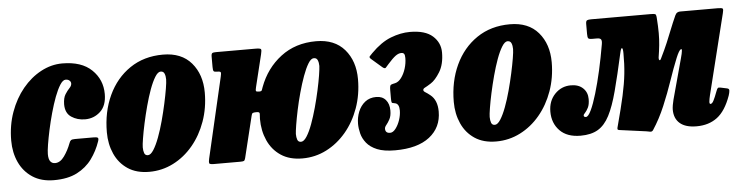

<svg xmlns="http://www.w3.org/2000/svg" viewBox="-40 -702 3447 897"><g transform="rotate(-5 1683.5 -254.0)"><path d="M455 -370.5Q455 -316 425 -288.2Q395 -260.5 353.5 -260.5Q317 -260.5 289.2 -279Q261.5 -297.5 261.5 -339Q262 -369 272.5 -385.5Q283 -402 293 -412.2Q303 -422.5 303 -433Q303 -441.5 296.2 -447.2Q289.5 -453 278.5 -453Q265.5 -453 252.2 -432.2Q239 -411.5 226.2 -377.8Q213.5 -344 202.5 -304.2Q191.5 -264.5 183.2 -226.2Q175 -188 170.2 -158Q165.5 -128 165.5 -114Q165.5 -89.5 173.8 -79.2Q182 -69 195.5 -69Q220 -69 239.2 -96Q258.5 -123 271 -156.5Q274 -165.5 279 -169.2Q284 -173 298 -173H385.5Q401 -173 405 -169.2Q409 -165.5 404.5 -152.5Q389.5 -108.5 362.5 -71.5Q335.5 -34.5 292.2 -12.2Q249 10 184 10Q124.5 10 83.5 -17Q42.5 -44 21.5 -89.5Q0.5 -135 0.5 -191Q0.5 -263 22.8 -324.8Q45 -386.5 83 -432.5Q121 -478.5 169.2 -504.2Q217.5 -530 269 -530Q359.5 -530 407.2 -484Q455 -438 455 -370.5Z M449 -191Q449 -287 484.8 -363.8Q520.5 -440.5 586.2 -485.2Q652 -530 741.5 -530Q828 -530 874.5 -475.8Q921 -421.5 921 -336.5Q921 -264.5 898.5 -201.5Q876 -138.5 836.2 -91Q796.5 -43.5 743.8 -16.8Q691 10 631 10Q571 10 530.5 -17Q490 -44 469.5 -89.8Q449 -135.5 449 -191ZM610 -106.5Q610 -90.5 614.2 -79.2Q618.5 -68 631 -68Q644 -68 657.8 -89.5Q671.5 -111 684.5 -145.8Q697.5 -180.5 708.5 -221.2Q719.5 -262 728 -301Q736.5 -340 741.5 -370.2Q746.5 -400.5 746.5 -413.5Q746.5 -429 741.8 -440.5Q737 -452 724 -452Q711 -452 697.5 -430.2Q684 -408.5 671.2 -373.5Q658.5 -338.5 647.5 -297.5Q636.5 -256.5 628 -217.2Q619.5 -178 614.8 -148.2Q610 -118.5 610 -106.5Z M1192.5 -338.5Q1224.5 -424.5 1293.5 -477.2Q1362.5 -530 1459.5 -530Q1546 -530 1592.8 -475.8Q1639.5 -421.5 1639.5 -336.5Q1639.5 -264.5 1617 -201.5Q1594.5 -138.5 1554.5 -91Q1514.5 -43.5 1462 -16.8Q1409.5 10 1349 10Q1289 10 1248.5 -17Q1208 -44 1187.5 -89.8Q1167 -135.5 1167 -191Q1167 -203 1168.2 -213.5Q1169.5 -224 1156.5 -224H1151Q1141 -224 1136.2 -221.8Q1131.5 -219.5 1129.5 -209L1082 -14.5Q1079.5 -4.5 1075.2 -2.2Q1071 0 1058.5 0H934.5Q914 0 912.5 -6Q911 -12 914.5 -27.5L1001.5 -402.5Q1005.5 -419 1003.8 -423.8Q1002 -428.5 989 -428.5H986.5Q974 -428.5 970.8 -432.5Q967.5 -436.5 967.5 -452V-500.5Q967.5 -514 972 -517Q976.5 -520 989.5 -520H1174Q1197 -520 1200.2 -515.5Q1203.5 -511 1198.5 -491.5L1161.5 -340Q1158 -326 1160 -322.5Q1162 -319 1172.5 -319H1176.5Q1186 -319 1187.8 -325.2Q1189.5 -331.5 1192.5 -338.5ZM1328 -106.5Q1328 -90.5 1332.2 -79.2Q1336.5 -68 1349 -68Q1362.5 -68 1376.2 -89.5Q1390 -111 1402.8 -145.8Q1415.5 -180.5 1426.8 -221.2Q1438 -262 1446.5 -301Q1455 -340 1459.8 -370.2Q1464.5 -400.5 1465 -413.5Q1465 -429 1460.2 -440.5Q1455.5 -452 1442.5 -452Q1429 -452 1415.8 -430.2Q1402.5 -408.5 1389.8 -373.5Q1377 -338.5 1365.8 -297.5Q1354.5 -256.5 1346.2 -217.2Q1338 -178 1333.2 -148.2Q1328.5 -118.5 1328 -106.5Z M1621.5 -128.5Q1621.5 -158 1632.2 -185Q1643 -212 1664.2 -229Q1685.5 -246 1717 -246Q1745.5 -246 1761.5 -227.2Q1777.5 -208.5 1777.5 -177.5Q1777.5 -152 1769.2 -136.8Q1761 -121.5 1753 -112Q1745 -102.5 1745 -94.5Q1745 -73.5 1767.5 -73.5Q1781 -73.5 1793.5 -89.8Q1806 -106 1813.8 -129.2Q1821.5 -152.5 1821.5 -173.5Q1821.5 -203.5 1804 -208.5Q1793.5 -211.5 1789.2 -211.8Q1785 -212 1785 -234V-272.5Q1785 -294.5 1791.2 -297.2Q1797.5 -300 1810.5 -302.5Q1826.5 -306 1839.8 -323.8Q1853 -341.5 1860.8 -366.2Q1868.5 -391 1868.5 -415.5Q1868.5 -430 1864.5 -435.2Q1860.5 -440.5 1852 -440.5Q1838.5 -440.5 1824.2 -430Q1810 -419.5 1787 -393.5Q1778.5 -384 1773.8 -378.5Q1769 -373 1758 -382L1710 -423.5Q1699 -432.5 1703.5 -437.8Q1708 -443 1717 -452Q1763.5 -499 1810 -517Q1856.5 -535 1900 -535Q1971.5 -535 2006.5 -503.8Q2041.5 -472.5 2041.5 -426.5Q2041.5 -371 2019.5 -335.2Q1997.5 -299.5 1975.5 -286Q1957.5 -274.5 1948.2 -270Q1939 -265.5 1939 -259Q1939 -253 1948 -247.8Q1957 -242.5 1970 -232Q2002 -206.5 2002 -153Q2002 -78.5 1945.5 -34.2Q1889 10 1783.5 10Q1731.5 10 1699.5 -3.2Q1667.5 -16.5 1650.5 -37.8Q1633.5 -59 1627.5 -83Q1621.5 -107 1621.5 -128.5Z M2076 -191Q2076 -287 2111.8 -363.8Q2147.5 -440.5 2213.2 -485.2Q2279 -530 2368.5 -530Q2455 -530 2501.5 -475.8Q2548 -421.5 2548 -336.5Q2548 -264.5 2525.5 -201.5Q2503 -138.5 2463.2 -91Q2423.5 -43.5 2370.8 -16.8Q2318 10 2258 10Q2198 10 2157.5 -17Q2117 -44 2096.5 -89.8Q2076 -135.5 2076 -191ZM2237 -106.5Q2237 -90.5 2241.2 -79.2Q2245.5 -68 2258 -68Q2271 -68 2284.8 -89.5Q2298.5 -111 2311.5 -145.8Q2324.5 -180.5 2335.5 -221.2Q2346.5 -262 2355 -301Q2363.5 -340 2368.5 -370.2Q2373.5 -400.5 2373.5 -413.5Q2373.5 -429 2368.8 -440.5Q2364 -452 2351 -452Q2338 -452 2324.5 -430.2Q2311 -408.5 2298.2 -373.5Q2285.5 -338.5 2274.5 -297.5Q2263.5 -256.5 2255 -217.2Q2246.5 -178 2241.8 -148.2Q2237 -118.5 2237 -106.5Z M3364.5 -495 3271 -118Q3269.5 -113 3267.5 -101.8Q3265.5 -90.5 3265.5 -87Q3265.5 -77.5 3270 -77.5Q3278 -77.5 3285.2 -91.8Q3292.5 -106 3302.5 -133Q3307 -145.5 3310.5 -148.5Q3314 -151.5 3323 -149.5L3353.5 -143Q3364 -141 3363.2 -131.5Q3362.5 -122 3358 -108.5Q3333 -38.5 3293.5 -8.8Q3254 21 3196.5 21Q3145 21 3118.5 -1.8Q3092 -24.5 3092 -66.5Q3092 -74 3094.2 -87.8Q3096.5 -101.5 3099.5 -112.5L3151 -302Q3164 -348.5 3154.8 -344.5Q3145.5 -340.5 3131 -305Q3112.5 -259.5 3093 -202.2Q3073.5 -145 3049 -86.8Q3024.5 -28.5 2992 21Q2987 28.5 2978.2 27.2Q2969.5 26 2961.5 24L2832.5 6.5Q2827 5 2826.8 1Q2826.5 -3 2829 -11Q2851.5 -94.5 2864 -151Q2876.5 -207.5 2881.2 -253Q2886 -298.5 2885.5 -348Q2885.5 -372 2880.8 -373.2Q2876 -374.5 2871 -351Q2848 -247 2829.2 -176.2Q2810.5 -105.5 2788.5 -63Q2766.5 -20.5 2734.5 -1.5Q2702.5 17.5 2653 17.5Q2589.5 17.5 2555.5 -17.5Q2521.5 -52.5 2521.5 -106.5Q2521.5 -156.5 2552.2 -188.8Q2583 -221 2627.5 -221Q2663.5 -221 2684.2 -201.2Q2705 -181.5 2705 -150Q2705 -124.5 2697.5 -109.8Q2690 -95 2682.5 -87.2Q2675 -79.5 2675 -76Q2675 -67.5 2685 -67.5Q2696 -67.5 2709.5 -95.8Q2723 -124 2737.2 -171.8Q2751.5 -219.5 2764.8 -278.5Q2778 -337.5 2788.5 -399Q2791.5 -415.5 2787.2 -422Q2783 -428.5 2768 -428.5H2746.5Q2731 -428.5 2727.5 -433Q2724 -437.5 2724 -453.5V-500Q2724 -514.5 2729.8 -517.2Q2735.5 -520 2749 -520H3027Q3044.5 -520 3049.2 -517.8Q3054 -515.5 3055 -500Q3058 -458.5 3058 -428.5Q3058 -398.5 3055.2 -372Q3052.5 -345.5 3047.5 -314.5Q3046.5 -306 3050 -302.5Q3053.5 -299 3058 -308.5Q3078 -349 3091 -380Q3104 -411 3115.5 -440.2Q3127 -469.5 3142.5 -504Q3147 -513.5 3153.2 -516.8Q3159.5 -520 3165.5 -520H3343Q3362.5 -520 3365.8 -516Q3369 -512 3364.5 -495Z"/></g></svg>

Font: Besley* Condensed Heavy
Style: Italic
Weight: 800
Width: 3
Italic angle: -13°
Designer: Owen Earl
Foundry: indestructible type*
Version: Version 3.000; ttfautohint (v1.8.3)